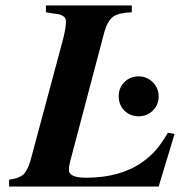

<svg xmlns="http://www.w3.org/2000/svg" viewBox="-20 -682 658 702"><path d="M618.2 -191.9 560.1 0H13.2V-24.9Q49.8 -29.8 65.2 -43.9Q80.6 -58.1 91.8 -96.2L210.9 -540Q221.2 -582 221.2 -601.1Q221.2 -618.2 210.9 -623Q200.7 -630.4 180.2 -631.8L147.9 -637.2V-662.1H461.9V-637.2Q413.6 -635.3 393.8 -621.1Q374 -606.9 361.8 -565.9L236.8 -92.8Q231.9 -74.2 231.9 -62Q230.5 -32.2 294.9 -32.2Q418.9 -32.2 500 -88.9Q529.3 -109.9 549.1 -132.3Q568.8 -154.8 594.2 -196.8ZM486.8 -402.8Q517.1 -402.8 538.6 -381.3Q560.1 -359.9 560.1 -329.1Q560.1 -298.8 538.8 -277.8Q517.6 -256.8 486.8 -256.8Q455.6 -256.8 434.8 -277.6Q414.1 -298.3 414.1 -330.1Q414.1 -361.3 435.1 -382.1Q456.1 -402.8 486.8 -402.8Z"/></svg>

Font: Accordance
Style: Bold-Italic
Weight: 700
Italic angle: -11°
Version: Version 1.2 (build January 31, 2020) Miklal Software Solutio